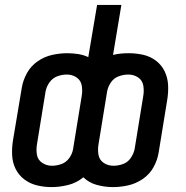

<svg xmlns="http://www.w3.org/2000/svg" viewBox="-20 -755 760 783"><path d="M443 -79Q420 -79 402.5 -91Q385 -103 381.5 -124.5Q378 -146 382 -168L417 -383Q421 -403 433 -420Q445 -437 464.5 -444Q484 -451 503 -451Q526 -451 543.5 -439Q561 -427 564.5 -405.5Q568 -384 564 -362L529 -147Q525 -128 513 -110.5Q501 -93 481.5 -86Q462 -79 443 -79ZM192 -79Q170 -79 152 -91Q134 -103 130.5 -124.5Q127 -146 131 -168L166 -383Q170 -403 182.5 -420Q195 -437 214 -444Q233 -451 253 -451Q275 -451 292.5 -439Q310 -427 313.5 -405.5Q317 -384 313 -362L278 -147Q275 -128 262.5 -110.5Q250 -93 230.5 -86Q211 -79 192 -79ZM190 8Q223 8 257.5 -0.5Q292 -9 320 -32Q342 -10 374.5 -1Q407 8 441 8Q471 8 502.5 1Q534 -6 562 -25Q590 -44 606 -73Q622 -102 627 -133L662 -348Q667 -378 665.5 -408Q664 -438 651.5 -464Q639 -490 616 -507.5Q593 -525 564 -531.5Q535 -538 505 -538Q489 -538 473 -536.5Q457 -535 441 -531L475 -735H376L340 -522Q321 -531 299 -534.5Q277 -538 254 -538Q224 -538 192.5 -531Q161 -524 133.5 -505Q106 -486 90 -457Q74 -428 69 -398L33 -183Q28 -152 29.5 -122Q31 -92 43.5 -66.5Q56 -41 79 -23.5Q102 -6 131 1Q160 8 190 8Z"/></svg>

Font: Iosevka Sparkle Medium
Style: Italic
Weight: 500
Italic angle: -9°
Designer: Belleve Invis
Foundry: Belleve Invis
Version: Version 4.5.0; ttfautohint (v1.8.3)